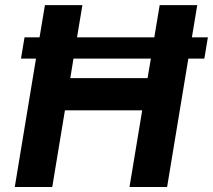

<svg xmlns="http://www.w3.org/2000/svg" viewBox="-20 -748 852 768"><path d="M811.5 -598.6 797.4 -513.7H733.4L648.4 0H498L548.8 -306.6H239.7L189 0H39.1L124 -513.7H64L78.1 -598.6H138.2L159.7 -727.5H309.6L288.1 -598.6H597.2L618.7 -727.5H769L747.6 -598.6ZM583.5 -513.7H273.9L261.2 -435.5H570.3Z"/></svg>

Font: Inter Display
Style: Bold Italic
Weight: 700
Italic angle: -9.39999°
Designer: Rasmus Andersson
Foundry: rsms
Version: Version 4.000;git-a52131595